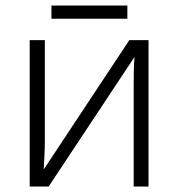

<svg xmlns="http://www.w3.org/2000/svg" viewBox="-20 -678 649 698"><path d="M143 -162Q143 -140 141.5 -112Q140 -84 139 -62L450 -532H520V0H466V-371Q466 -393 466.5 -421.5Q467 -450 469 -471L157 0H88V-532H143ZM443 -658V-610H167V-658Z"/></svg>

Font: Noto Sans Light
Style: Regular
Weight: 300
Designer: Monotype Design Team
Foundry: Monotype Imaging Inc.
Version: Version 2.007